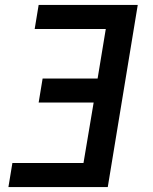

<svg xmlns="http://www.w3.org/2000/svg" viewBox="-20 -755 616 775"><path d="M14 0H415L536 -735H136L120 -638H407L374 -438H152L136 -341H358L317 -97H30Z"/></svg>

Font: Iosevka Sparkle Semibold
Style: Italic
Weight: 600
Italic angle: -9°
Designer: Belleve Invis
Foundry: Belleve Invis
Version: Version 4.5.0; ttfautohint (v1.8.3)